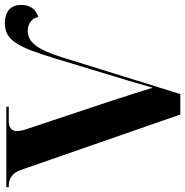

<svg xmlns="http://www.w3.org/2000/svg" viewBox="-6 -754 760 788"><g transform="rotate(-90 374.0 -360.0)"><path d="M70 -656 298 0H382L533 -486C566 -591 597 -626 641 -626C675 -626 694 -606 698 -583C729 -591 748 -617 748 -653C748 -694 723 -720 673 -720C604 -720 576 -671 529 -517L456 -276C443 -234 433 -201 408 -113C396 -152 376 -216 356 -277L239 -628C235 -639 230 -658 230 -671C230 -696 250 -704 269 -704H330V-714H0V-704H8C28 -704 57 -694 70 -656Z"/></g></svg>

Font: Noto Serif Display
Style: Bold
Weight: 700
Designer: Monotype Design Team
Foundry: Monotype Imaging Inc.
Version: Version 2.009